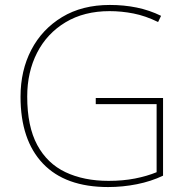

<svg xmlns="http://www.w3.org/2000/svg" viewBox="-20 -746 760 776"><path d="M367 -350H639V-36Q591 -13 533.5 -1.5Q476 10 417 10Q244 10 153.5 -85Q63 -180 63 -355Q63 -461 106.5 -544.5Q150 -628 231 -677Q312 -726 424 -726Q481 -726 532.5 -715.5Q584 -705 631 -682L619 -657Q568 -682 519.5 -691.5Q471 -701 423 -701Q320 -701 245 -656Q170 -611 130 -533Q90 -455 90 -356Q90 -235 130.5 -160Q171 -85 245 -50Q319 -15 419 -15Q477 -15 525.5 -24.5Q574 -34 613 -50V-325H367Z"/></svg>

Font: Noto Sans Myanmar UI Thin
Style: Regular
Weight: 100
Designer: Monotype Design Team
Foundry: Monotype Imaging Inc.
Version: Version 2.103; ttfautohint (v1.8.4.7-5d5b)